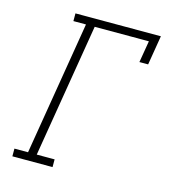

<svg xmlns="http://www.w3.org/2000/svg" viewBox="-109 -825 819 914"><g transform="rotate(15 300.0 -367.5)"><path d="M36 0V-38H103L212 -697H150V-735H571L547 -590H504L522 -697H255L146 -38H234V0Z"/></g></svg>

Font: Iosevka Slab XLtEx
Style: Italic
Weight: 200
Width: 7
Italic angle: -9°
Monospace: yes
Designer: Belleve Invis
Foundry: Belleve Invis
Version: Version 11.1.0; ttfautohint (v1.8.3)